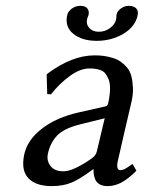

<svg xmlns="http://www.w3.org/2000/svg" viewBox="-20 -629 501 659"><path d="M452.6 -577.1Q444.3 -537.1 403.3 -512.9Q362.3 -488.8 312 -488.8Q261.7 -488.8 231.9 -512.7Q202.1 -536.6 210.4 -576.2Q213.4 -589.8 226.3 -599.4Q239.3 -608.9 256.3 -608.9Q272.5 -608.9 279.5 -600.3Q286.6 -591.8 284.2 -579.1Q283.7 -575.2 281.2 -570.8Q280.3 -568.8 278.8 -563Q274.9 -545.9 286.4 -533Q297.9 -520 319.3 -520Q340.3 -520 357.4 -532.5Q374.5 -544.9 378.4 -562Q379.9 -569.3 379.4 -570.8Q378.9 -572.8 379.9 -578.1Q382.3 -590.8 395 -599.9Q407.7 -608.9 421.4 -608.9Q439 -608.9 447.3 -600.3Q455.6 -591.8 452.6 -577.1ZM339.4 -223.1 254.9 -202.1Q200.2 -188.5 176.5 -164.1Q152.8 -139.6 144.5 -102.1Q139.2 -77.6 153.3 -59.3Q167.5 -41 197.8 -41Q231 -41 293 -84Q309.1 -94.2 312.5 -109.9ZM384.3 -76.2Q377.4 -44.9 393.6 -44.9Q399.9 -44.9 406.5 -48.1Q413.1 -51.3 423.3 -58.3Q433.6 -65.4 434.1 -65.9L436.5 -64L448.2 -43Q419.4 -14.2 396.2 -2.2Q373 9.8 349.1 9.8Q332.5 9.8 321.8 3.4Q311 -2.9 306.9 -13.2Q302.7 -23.4 301.8 -31.7Q300.8 -40 301.3 -47.9H299.3Q254.4 -14.2 225.3 -2.2Q196.3 9.8 157.7 9.8Q103 9.8 77.4 -17.3Q51.8 -44.4 63 -98.1Q73.7 -148.9 124 -187.5Q173.8 -226.1 250.5 -243.2L343.3 -264.2Q349.6 -266.1 351.6 -275.9Q357.4 -302.7 357.7 -323.5Q357.9 -344.2 352.8 -356.7Q347.7 -369.1 341.1 -377.2Q334.5 -385.3 323.7 -388.7Q313 -392.1 305.2 -393.1Q297.4 -394 286.6 -394Q255.4 -394 220 -368.4Q184.6 -342.8 154.8 -305.2L142.1 -306.2L140.1 -373L144 -377Q227.5 -439 305.2 -439Q321.8 -439 336.2 -437Q350.6 -435.1 366.2 -430.4Q381.8 -425.8 393.6 -417.7Q405.3 -409.7 415.8 -397.5Q426.3 -385.3 430.7 -368.2Q435.1 -351.1 436.3 -328.4Q437.5 -305.7 430.7 -276.9Q429.7 -272.9 408.7 -182.6Q388.2 -95.2 384.3 -76.2Z"/></svg>

Font: Linux Biolinum G
Style: Italic
Weight: 400
Italic angle: -12°
Designer: Philipp H. Poll
Foundry: Philipp H. Poll
Version: Version 0.5.1